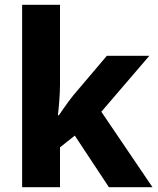

<svg xmlns="http://www.w3.org/2000/svg" viewBox="-20 -780 658 800"><path d="M230 -429Q230 -400.9 227.4 -364.8Q224.9 -328.7 221.2 -299.6H225.2Q232.6 -310.3 243.2 -325.6Q253.9 -341 265.4 -356.8Q276.9 -372.6 285.9 -383.3L425.2 -547.5H602.3L402.2 -314.4L615.3 0H433.8L291.6 -215L230 -166V0H72.2V-760H230Z"/></svg>

Font: Noto Sans Oriya
Style: Regular
Weight: 400
Designer: Amélie Bonet and Sol Matas
Foundry: Google LLC
Version: Version 2.006